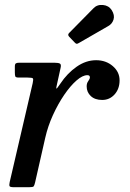

<svg xmlns="http://www.w3.org/2000/svg" viewBox="-20 -782 543 802"><path d="M60 -520H206.5Q224.5 -520 230.5 -516.2Q236.5 -512.5 233 -498L219 -434.5Q214 -414 215.5 -412Q217 -410 232 -432.5Q261 -476 300 -503.2Q339 -530.5 381.5 -530.5Q422.5 -530.5 451 -506Q479.5 -481.5 479.5 -446.5Q479.5 -411 458.8 -387.8Q438 -364.5 407 -364.5Q376.5 -364.5 359.2 -380.8Q342 -397 342 -421.5Q342 -434.5 348.8 -443.5Q355.5 -452.5 355.5 -459Q355.5 -468 345 -468Q325 -468 299.5 -445.8Q274 -423.5 248.2 -385.8Q222.5 -348 201.2 -301.5Q180 -255 169 -206.5L126.5 -19.5Q123.5 -7 120.5 -3.5Q117.5 0 101.5 0H38Q21.5 0 19.8 -4.8Q18 -9.5 20.5 -21.5L116.5 -434.5Q120 -450.5 117.5 -454.2Q115 -458 95.5 -458H59.5Q46.5 -458 44.2 -462.2Q42 -466.5 42 -479.5V-503.5Q42 -514.5 46.2 -517.2Q50.5 -520 60 -520ZM446.5 -740Q460 -718.5 454.2 -700.2Q448.5 -682 432 -673L310.5 -603Q304 -599 300.5 -599Q297 -599 291.5 -605L269 -628.5Q261 -637 269 -644.5L370 -747Q385.5 -763.5 409.8 -761.2Q434 -759 446.5 -740Z"/></svg>

Font: Besley* Medium
Style: Italic
Weight: 500
Italic angle: -13°
Designer: Owen Earl
Foundry: indestructible type*
Version: Version 3.000; ttfautohint (v1.8.3)